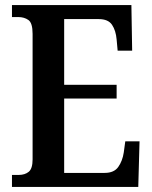

<svg xmlns="http://www.w3.org/2000/svg" viewBox="-20 -734 598 754"><path d="M27 0V-47H53Q78 -47 93 -59.5Q108 -72 108 -108V-601Q108 -644 91.5 -655.5Q75 -667 52 -667H27V-714H496L499 -535H442L438 -579Q435 -614 420 -636.5Q405 -659 368 -659H232V-401H438V-347H232V-55H391Q428 -55 444.5 -78.5Q461 -102 466 -135L472 -179H528L523 0Z"/></svg>

Font: Noto Serif Myanmar Cond SemBd
Style: Regular
Weight: 600
Width: 3
Designer: Ben Mitchell and the Monotype Design Team
Foundry: Monotype Imaging Inc.
Version: Version 2.106; ttfautohint (v1.8.4.7-5d5b)